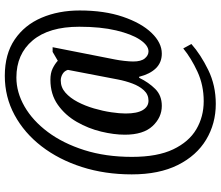

<svg xmlns="http://www.w3.org/2000/svg" viewBox="-78 -676 896 779"><g transform="rotate(-90 369.5 -286.0)"><path d="M338 142Q258 142 193 103Q128 64 90 -12Q52 -88 52 -199Q52 -308 82 -401.5Q112 -495 166 -565Q220 -635 293 -674.5Q366 -714 452 -714Q540 -714 599 -674Q658 -634 687.5 -565Q717 -496 717 -410Q717 -310 691.5 -235Q666 -160 626 -118.5Q586 -77 542 -77Q506 -77 482.5 -101Q459 -125 448 -169H444Q425 -130 398.5 -103.5Q372 -77 330 -77Q283 -77 248 -114.5Q213 -152 213 -227Q213 -271 225.5 -323Q238 -375 265 -422Q292 -469 334.5 -499Q377 -529 436 -529Q463 -529 481.5 -520Q500 -511 513 -499L549 -520H568L518 -266Q515 -251 512.5 -229.5Q510 -208 510 -193Q510 -161 522.5 -146Q535 -131 551 -131Q575 -131 598 -165Q621 -199 636 -262Q651 -325 651 -412Q651 -535 595.5 -601Q540 -667 445 -667Q385 -667 327.5 -634Q270 -601 224 -539.5Q178 -478 150.5 -391.5Q123 -305 123 -198Q123 -95 153.5 -31Q184 33 235 63Q286 93 349 93Q414 93 469 67.5Q524 42 563 10L581 43Q538 81 475.5 111.5Q413 142 338 142ZM351 -131Q376 -131 393 -149.5Q410 -168 420.5 -196Q431 -224 437 -255L476 -458Q472 -472 459.5 -479.5Q447 -487 433 -487Q405 -487 383.5 -468Q362 -449 346 -418.5Q330 -388 319.5 -352Q309 -316 304 -282Q299 -248 299 -224Q299 -177 313 -154Q327 -131 351 -131Z"/></g></svg>

Font: Noto Serif ExtraCondensed Medium
Style: Italic
Weight: 500
Width: 2
Italic angle: -12°
Designer: Monotype Design Team
Foundry: Monotype Imaging Inc.
Version: Version 2.013; ttfautohint (v1.8.4.7-5d5b)